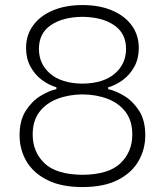

<svg xmlns="http://www.w3.org/2000/svg" viewBox="-20 -736 657 766"><path d="M309.1 -715.8Q377 -715.8 427.2 -694.3Q477.5 -672.9 505.6 -634.5Q533.7 -596.2 533.7 -544.4Q533.7 -502.4 516.1 -470.2Q498.5 -438 470.5 -417.2Q442.4 -396.5 411.6 -387.7V-380.4Q441.9 -374 476.3 -353Q510.7 -332 535.2 -293.7Q559.6 -255.4 559.6 -196.8Q559.6 -139.6 532.2 -92.8Q504.9 -45.9 449.5 -17.8Q394 10.3 309.1 10.3Q224.6 10.3 168.7 -17.8Q112.8 -45.9 85.4 -92.8Q58.1 -139.6 58.1 -196.8Q58.1 -255.4 82.5 -293.7Q106.9 -332 141.1 -353Q175.3 -374 205.1 -380.4V-387.7Q174.8 -396.5 147 -417.2Q119.1 -438 101.6 -470.2Q84 -502.4 84 -544.4Q84 -596.2 112.1 -634.5Q140.1 -672.9 190.7 -694.3Q241.2 -715.8 309.1 -715.8ZM309.1 -668.9Q230 -668 182.6 -635.5Q135.3 -603 135.3 -541Q135.3 -480.5 180.4 -441.9Q225.6 -403.3 309.1 -402.3Q392.1 -403.3 437.5 -441.9Q482.9 -480.5 482.9 -541Q482.9 -603 435.3 -635.5Q387.7 -668 309.1 -668.9ZM309.1 -359.4Q253.9 -358.9 208.7 -341.6Q163.6 -324.2 137 -289.1Q110.4 -253.9 110.4 -199.2Q110.4 -130.4 157.2 -85Q204.1 -39.6 309.1 -38.6Q414.1 -39.6 460.9 -85Q507.8 -130.4 507.8 -199.2Q507.8 -253.9 481.2 -289.1Q454.6 -324.2 409.7 -341.6Q364.7 -358.9 309.1 -359.4Z"/></svg>

Font: Pinar DS1-Light
Style: Regular
Weight: 300
Designer: Amin Abedi
Version: Version 2.000